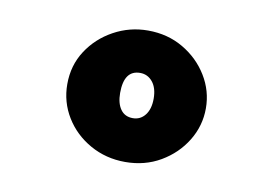

<svg xmlns="http://www.w3.org/2000/svg" viewBox="-45 -748 590 423"><g transform="rotate(10 250.0 -537.0)"><path d="M256 -390Q213 -390 177.5 -410Q142 -430 121.5 -463.5Q101 -497 101 -537Q101 -579 122.5 -612Q144 -645 179.5 -664.5Q215 -684 256 -684Q300 -684 335 -663.5Q370 -643 390.5 -609.5Q411 -576 411 -537Q411 -498 390.5 -464.5Q370 -431 335 -410.5Q300 -390 256 -390ZM256 -488Q273 -488 283.5 -501.5Q294 -515 294 -538Q294 -562 283 -575.5Q272 -589 255 -589Q219 -589 219 -538Q219 -515 228.5 -501.5Q238 -488 256 -488Z"/></g></svg>

Font: Inconsolata Black
Style: Regular
Weight: 900
Monospace: yes
Designer: Raph Levien, Cyreal, Brenton Simpson
Foundry: Raph Levien, Cyreal, Google
Version: Version 3.001; ttfautohint (v1.8.2.53-6de2)